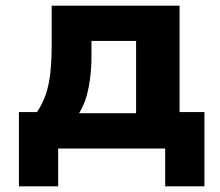

<svg xmlns="http://www.w3.org/2000/svg" viewBox="-20 -526 778 680"><path d="M47 134V-129H111Q131 -159 142 -191Q153 -223 158 -265.5Q163 -308 163 -366V-506H616V-129H704V134H565V0H186V134ZM260 -125H462V-381H304V-326Q304 -269 294 -216.5Q284 -164 260 -125Z"/></svg>

Font: Nunito Sans 6pt ExtraBold
Style: Regular
Weight: 800
Version: Version 3.101;gftools[0.9.27]